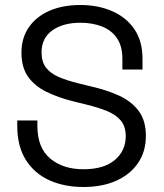

<svg xmlns="http://www.w3.org/2000/svg" viewBox="-20 -734 654 768"><path d="M313.5 14Q237 14 177.2 -13.1Q117.5 -40.2 83.2 -94.6Q49 -149 49 -231V-252.2H129.5V-231Q129.5 -142.5 180.9 -99.8Q232.2 -57 313.5 -57Q395.8 -57 439.4 -94.1Q483 -131.2 483 -189Q483 -227.8 463.5 -251.4Q444 -275 408.8 -289.5Q373.5 -304 326.2 -315.5L272.5 -328.8Q211.8 -344 165.1 -367Q118.5 -390 92.1 -427.4Q65.8 -464.8 65.8 -523.5Q65.8 -582.2 95.5 -625.1Q125.2 -668 178.1 -691Q231 -714 301.5 -714Q372 -714 428.2 -689.6Q484.5 -665.2 517.2 -617.8Q550 -570.2 550 -498.8V-456H469.5V-498.8Q469.5 -550 447.6 -581.6Q425.8 -613.2 387.8 -628.1Q349.8 -643 301.5 -643Q231.8 -643 189 -612.2Q146.2 -581.5 146.2 -524.5Q146.2 -486.5 164.2 -463.2Q182.2 -440 215.6 -425.8Q249 -411.5 295.5 -400.2L349.2 -387Q409.2 -373.2 457.6 -350.9Q506 -328.5 534.8 -290.1Q563.5 -251.8 563.5 -190Q563.5 -128.2 532.5 -82.4Q501.5 -36.5 445.4 -11.2Q389.2 14 313.5 14Z"/></svg>

Font: Space Grotesk Variable Light
Style: Regular
Weight: 300
Designer: Florian Karsten
Foundry: Florian Karsten
Version: Version 2.000